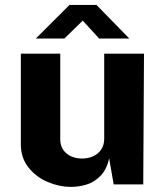

<svg xmlns="http://www.w3.org/2000/svg" viewBox="-20 -730 652 760"><path d="M62.5 -158.2V-517.5H218.5V-178.5Q218.5 -154 230.3 -136.9Q242.1 -119.8 261.8 -111.1Q281.5 -102.5 304.9 -102.5Q329.6 -102.5 349.6 -111.9Q369.6 -121.4 381.1 -139Q392.5 -156.6 392.5 -180.5V-517.5H550L547 -0.2H430L412 -103.5Q403 -60.1 378.6 -34.8Q354.1 -9.5 323.5 0.2Q292.9 9.9 259.5 9.8Q214.4 9.6 168.7 -9.7Q123 -29 92.8 -67.1Q62.5 -105.2 62.5 -158.2ZM307.5 -648.4 234.8 -577.5H121.8L255 -710.4H362L491.8 -577.5H372.5Z"/></svg>

Font: Public Sans VF
Style: Regular
Weight: 400
Designer: Pablo Impallari, Rodrigo Fuenzalida (Modified by Dan O. Williams and USWDS)
Version: Version 1.003